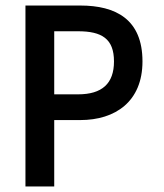

<svg xmlns="http://www.w3.org/2000/svg" viewBox="-20 -674 593 694"><path d="M72 0H176V-240H270C397 -240 495 -307 495 -452C495 -604 399 -654 270 -654H72ZM176 -333V-561H262C348 -561 392 -534 392 -452C392 -372 349 -333 262 -333Z"/></svg>

Font: Falling Sky
Style: Condensed
Weight: 400
Designer: Paul D. Hunt
Foundry: Adobe Systems Incorporated
Version: Version 1.02